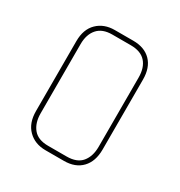

<svg xmlns="http://www.w3.org/2000/svg" viewBox="-108 -481 523 559"><g transform="rotate(30 154.0 -202.0)"><path d="M183 0H121Q85 0 62.5 -22.5Q40 -45 40 -85V-320Q40 -360 62.5 -382Q85 -404 121 -404H183Q221 -404 242.5 -382Q264 -360 264 -320V-85Q264 -45 242.5 -22.5Q221 0 183 0ZM250 -319Q250 -352 233.5 -370.5Q217 -389 183 -389H121Q88 -389 71.5 -370Q55 -351 55 -319V-86Q55 -54 71 -34.5Q87 -15 121 -15H183Q218 -15 234 -34.5Q250 -54 250 -86Z"/></g></svg>

Font: Chathura Thin
Style: Regular
Weight: 250
Designer: Appaji Ambarisha Darbha
Foundry: Aditya Fonts
Version: Version 1.002 2016